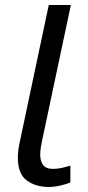

<svg xmlns="http://www.w3.org/2000/svg" viewBox="-20 -734 351 764"><path d="M174 10Q122 10 86.5 -16Q51 -42 51 -107Q51 -122 53.5 -140.5Q56 -159 61 -180L174 -714H262L148 -177Q145 -164 142.5 -148Q140 -132 140 -118Q140 -94 151 -78Q162 -62 191 -62Q208 -62 224 -65.5Q240 -69 260 -75V-8Q247 -2 221.5 4Q196 10 174 10Z"/></svg>

Font: BC Sans
Style: Italic
Weight: 400
Italic angle: -12°
Designer: Monotype Design Team
Designer: Province of B.C.
Foundry: Monotype Imaging Inc.
Version: Version 2.000;GOOG;noto-source:20170915:90ef993387c0